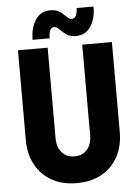

<svg xmlns="http://www.w3.org/2000/svg" viewBox="-61 -963 733 1016"><g transform="rotate(-5 306.0 -454.5)"><path d="M305.7 7.8Q230 7.8 174.1 -23.4Q118.2 -54.7 87.2 -110.8Q56.2 -167 56.2 -242.7V-719.7H213.9V-238.3Q213.9 -190.9 239 -162.6Q264.2 -134.3 305.7 -134.3Q347.7 -134.3 372.6 -162.1Q397.5 -189.9 397.5 -238.3V-719.7H555.2V-242.7Q555.2 -167 524.4 -110.6Q493.7 -54.2 437.7 -23.2Q381.8 7.8 305.7 7.8ZM138.2 -768.1Q138.2 -832 165.8 -873.8Q193.4 -915.5 244.6 -915.5Q269.5 -915.5 285.9 -907.2Q302.2 -898.9 313.5 -887.9Q324.7 -877 334.2 -868.7Q343.8 -860.4 355 -860.4Q370.1 -860.4 377.4 -876Q384.8 -891.6 384.8 -915.5H474.6Q475.6 -853 447.8 -810.5Q419.9 -768.1 367.7 -768.1Q343.3 -768.1 327.1 -776.6Q311 -785.2 299.6 -796.6Q288.1 -808.1 278.1 -816.7Q268.1 -825.2 256.3 -825.2Q242.2 -825.2 235.6 -810.3Q229 -795.4 229 -768.1Z"/></g></svg>

Font: Reddit Sans Condensed ExtraBold
Style: Regular
Weight: 800
Designer: Stephen Hutchings
Foundry: Reddit
Version: Version 1.014